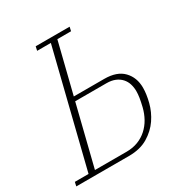

<svg xmlns="http://www.w3.org/2000/svg" viewBox="-170 -822 900 946"><g transform="rotate(-30 279.5 -349.0)"><path d="M-2 -23H76L238 -675H160L165 -698H358L353 -675H275L204 -390H377Q449 -390 485 -352.5Q521 -315 521 -257Q521 -221 509.5 -176Q498 -131 471.5 -92Q445 -53 401 -26.5Q357 0 293 0H-7ZM293 -24Q329 -24 358.5 -35.5Q388 -47 410.5 -67.5Q433 -88 448 -115Q463 -142 471 -174Q478 -203 481 -222.5Q484 -242 484 -259Q484 -280 478 -299.5Q472 -319 458.5 -334Q445 -349 424.5 -357.5Q404 -366 376 -366H198L113 -24Z"/></g></svg>

Font: IBM Plex Serif ExtLt
Style: Italic
Weight: 200
Italic angle: -14°
Designer: Mike Abbink, Paul van der Laan, Pieter van Rosmalen
Foundry: Bold Monday
Version: Version 3.001